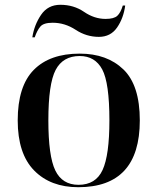

<svg xmlns="http://www.w3.org/2000/svg" viewBox="-20 -772 659 802"><path d="M307 10Q564 10 564 -269Q564 -416 495.5 -482Q427 -548 313 -548Q188 -548 121 -480Q54 -412 54 -269Q54 -130 122.5 -60Q191 10 307 10ZM308 0Q240 0 211 -60Q182 -120 182 -269Q182 -422 212.5 -480Q243 -538 313 -538Q377 -538 407 -482Q437 -426 437 -269Q437 -124 408.5 -62Q380 0 308 0ZM393 -618Q442 -618 469 -657Q496 -696 503 -749H493Q484 -719 470 -706Q456 -693 421 -693Q374 -693 331 -722.5Q288 -752 232 -752Q180 -752 151.5 -710Q123 -668 115 -616H125Q135 -645 148.5 -661Q162 -677 200 -677Q251 -677 296 -647.5Q341 -618 393 -618Z"/></svg>

Font: Noto Serif Display Semi
Style: Regular
Weight: 600
Designer: Monotype Design Team
Foundry: Monotype Imaging Inc.
Version: Version 1.900